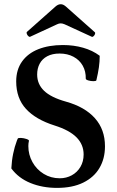

<svg xmlns="http://www.w3.org/2000/svg" viewBox="-20 -893 564 926"><path d="M34.7 -80.6Q36.6 -118.7 43.5 -151.9Q50.3 -185.1 61.5 -214.8L65.4 -224.1Q67.4 -228.5 81.1 -227.8Q94.7 -227.1 107.7 -222.7Q120.6 -218.3 119.6 -213.9Q116.7 -201.7 116.7 -188.5Q116.7 -147 136.5 -111.3Q156.2 -75.7 190.9 -54.4Q225.6 -33.2 268.1 -33.2Q299.8 -33.2 326.2 -47.6Q352.5 -62 367.9 -88.1Q383.3 -114.3 383.3 -147.9Q383.3 -195.8 349.1 -230.5Q314.9 -265.1 243.7 -287.6Q152.3 -316.4 105.2 -367.9Q58.1 -419.4 58.1 -500.5Q58.1 -556.6 86.2 -596.2Q114.3 -635.7 165 -655.8Q215.8 -675.8 283.2 -675.8Q335.4 -675.8 380.9 -662.8Q426.3 -649.9 460.9 -624Q460.9 -595.7 457 -568.4Q453.1 -541 444.8 -505.9Q443.8 -501.5 430.9 -501.5Q418 -501.5 405.8 -505.1Q393.6 -508.8 393.6 -513.7Q394.5 -548.8 378.9 -576.4Q363.3 -604 334.2 -619.4Q305.2 -634.8 267.6 -634.8Q232.4 -634.8 208 -621.8Q183.6 -608.9 171.4 -585.9Q159.2 -563 159.2 -533.7Q159.2 -487.3 192.6 -455.1Q226.1 -422.9 298.3 -402.8Q389.2 -377.4 437.7 -323Q486.3 -268.6 486.3 -187.5Q486.3 -127.9 459.7 -82.8Q433.1 -37.6 381.3 -12.2Q329.6 13.2 255.4 13.2Q184.6 13.2 127 -10.3Q69.3 -33.7 34.7 -80.6ZM110.4 -739.7 248 -861.8Q260.3 -872.6 272.9 -872.6Q279.3 -872.6 285.2 -869.9Q291 -867.2 297.4 -861.8L437 -737.8Q440.4 -734.9 438.2 -728.8Q436 -722.7 431.2 -718.3Q426.3 -713.9 422.4 -715.8L291.5 -775.9Q280.8 -780.3 272.9 -780.3Q264.2 -780.3 255.4 -775.9L125.5 -715.8Q121.6 -713.9 116.5 -718.8Q111.3 -723.6 109.1 -730.2Q106.9 -736.8 110.4 -739.7Z"/></svg>

Font: Junicode Two Beta VF
Style: Regular
Weight: 400
Designer: Peter S. Baker
Foundry: Briery Creek Software
Version: Version 1.031 beta; ttfautohint (v1.8.1.43-b0c9)